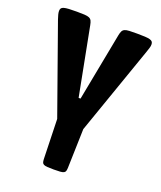

<svg xmlns="http://www.w3.org/2000/svg" viewBox="-150 -920 849 1014"><g transform="rotate(20 274.5 -412.5)"><path d="M200.7 -257.3 24.9 -752.4Q20.5 -765.6 17.6 -776.4Q14.6 -787.1 14.6 -796.9Q14.6 -806.2 18.6 -811.8Q22.5 -817.4 32.7 -820.3Q43 -823.2 60.5 -824.2Q78.1 -825.2 105 -825.2Q131.8 -825.2 148.2 -824.2Q164.6 -823.2 174.1 -819.1Q183.6 -814.9 188 -806.4Q192.4 -797.9 195.3 -782.2L269 -400.4H279.8L353 -782.2Q356 -797.9 360.4 -806.6Q364.7 -815.4 374 -819.6Q383.3 -823.7 399.7 -824.5Q416 -825.2 443.4 -825.2Q470.2 -825.2 487.8 -824.2Q505.4 -823.2 515.6 -820.3Q525.9 -817.4 530 -811.8Q534.2 -806.2 534.2 -796.9Q534.2 -787.1 530.8 -776.6Q527.3 -766.1 522.9 -752.4L348.6 -253.9L342.3 -33.2Q341.8 -22 339.6 -15.4Q337.4 -8.8 330.6 -5.4Q323.7 -2 310.3 -1Q296.9 0 274.4 0Q252 0 238.8 -1Q225.6 -2 218.8 -5.4Q211.9 -8.8 209.7 -15.4Q207.5 -22 207 -33.2Z"/></g></svg>

Font: Denk One
Style: Regular
Weight: 400
Designer: Irina Smirnova
Foundry: Irina Smirnova
Version: Version 1.002